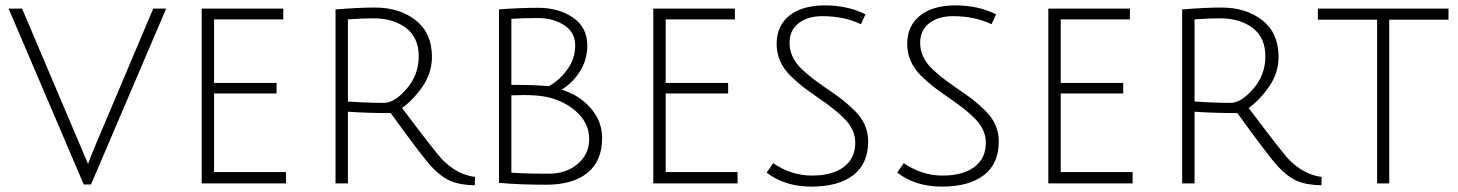

<svg xmlns="http://www.w3.org/2000/svg" viewBox="-20 -681 5415 713"><path d="M332 -136 549 -649H597L318 4H291L12 -649H62L307 -72Q312 -87 332 -136Z M729 0V-649H1032V-609H775V-373H1007V-334H775V-42H1042V0Z M1226 0V-646Q1312 -653 1372 -653Q1464 -653 1524 -605.5Q1584 -558 1584 -470Q1584 -411 1550 -361Q1516 -311 1473 -280Q1592 -122 1620 -91Q1677 -32 1744 -24L1743 7Q1687 6 1652 -9.5Q1617 -25 1582.5 -62Q1548 -99 1431 -261Q1350 -261 1272 -266V0ZM1406 -299Q1445 -299 1490 -351Q1535 -403 1535 -472Q1535 -541 1488 -577Q1441 -613 1366 -613Q1326 -613 1272 -609V-304Q1344 -299 1406 -299Z M1833 -646Q1904 -652 1979 -652Q2054 -652 2107.5 -616Q2161 -580 2161 -511Q2161 -459 2133 -415Q2105 -371 2065 -348Q2130 -329 2173 -280Q2216 -231 2216 -169Q2216 -83 2161.5 -39Q2107 5 2008 5Q1909 5 1833 -2ZM1924 -328 1879 -327V-40Q1922 -36 2018 -36Q2083 -36 2125.5 -72.5Q2168 -109 2168 -164.5Q2168 -220 2125.5 -261.5Q2083 -303 2015 -320Q1980 -328 1924 -328ZM1879 -611V-366Q1966 -366 2018 -361Q2057 -382 2086.5 -422.5Q2116 -463 2116 -512Q2116 -561 2075 -587.5Q2034 -614 1977 -614Q1920 -614 1879 -611Z M2406 0V-649H2709V-609H2452V-373H2684V-334H2452V-42H2719V0Z M3034 -621Q2980 -621 2946 -595Q2912 -569 2912 -522Q2912 -468 2957 -425Q2989 -394 3039.5 -359.5Q3090 -325 3109 -310Q3128 -295 3155 -269Q3204 -220 3204 -156Q3204 -73 3148.5 -30.5Q3093 12 2993.5 12Q2894 12 2827 -40L2851 -75Q2919 -29 2995 -29Q3071 -29 3113.5 -61Q3156 -93 3156 -151Q3156 -201 3113 -243Q3083 -273 3032.5 -308Q2982 -343 2962 -358.5Q2942 -374 2915 -400Q2864 -451 2864 -518Q2864 -585 2911.5 -623Q2959 -661 3043 -661Q3127 -661 3194 -628L3177 -591Q3115 -621 3034 -621Z M3519 -621Q3465 -621 3431 -595Q3397 -569 3397 -522Q3397 -468 3442 -425Q3474 -394 3524.5 -359.5Q3575 -325 3594 -310Q3613 -295 3640 -269Q3689 -220 3689 -156Q3689 -73 3633.5 -30.5Q3578 12 3478.5 12Q3379 12 3312 -40L3336 -75Q3404 -29 3480 -29Q3556 -29 3598.5 -61Q3641 -93 3641 -151Q3641 -201 3598 -243Q3568 -273 3517.5 -308Q3467 -343 3447 -358.5Q3427 -374 3400 -400Q3349 -451 3349 -518Q3349 -585 3396.5 -623Q3444 -661 3528 -661Q3612 -661 3679 -628L3662 -591Q3600 -621 3519 -621Z M3873 0V-649H4176V-609H3919V-373H4151V-334H3919V-42H4186V0Z M4370 0V-646Q4456 -653 4516 -653Q4608 -653 4668 -605.5Q4728 -558 4728 -470Q4728 -411 4694 -361Q4660 -311 4617 -280Q4736 -122 4764 -91Q4821 -32 4888 -24L4887 7Q4831 6 4796 -9.5Q4761 -25 4726.5 -62Q4692 -99 4575 -261Q4494 -261 4416 -266V0ZM4550 -299Q4589 -299 4634 -351Q4679 -403 4679 -472Q4679 -541 4632 -577Q4585 -613 4510 -613Q4470 -613 4416 -609V-304Q4488 -299 4550 -299Z M5094 -608H4874V-649H5359V-608H5139V0H5094Z"/></svg>

Font: Julius Sans One
Style: Regular
Weight: 400
Designer: Luciano Vergara
Foundry: LatinoType
Version: Version 1.001